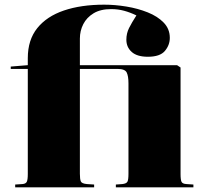

<svg xmlns="http://www.w3.org/2000/svg" viewBox="-20 -802 867 822"><path d="M45 0V-12L76 -14Q90 -15 94.5 -23.5Q99 -32 99 -57V-507H26V-517L99 -523V-553Q99 -631 139.5 -681.5Q180 -732 253.5 -757Q327 -782 426 -782Q472 -782 521 -774Q570 -766 612.5 -749Q655 -732 681 -705Q707 -678 707 -640Q707 -609 686 -584Q665 -559 613 -559Q567 -559 544 -579.5Q521 -600 521 -632Q521 -659 532.5 -682Q544 -705 564 -736Q537 -749 511 -756Q485 -763 456 -763Q410 -763 380.5 -745Q351 -727 336.5 -698.5Q322 -670 322 -637V-523H738L753 -513V-57Q753 -31 757.5 -23Q762 -15 778 -14L808 -12V0H476V-12L504 -14Q521 -16 525.5 -24Q530 -32 530 -58V-445Q530 -476 522.5 -491.5Q515 -507 483 -507H322V-58Q322 -35 326 -25.5Q330 -16 352 -14L383 -12V0Z"/></svg>

Font: Literata 72pt Black
Style: Regular
Weight: 900
Designer: Latin by Veronika Burian and Jose Scaglione. Greek by Irene Vlachou. Cyrillic by Vera Evstafieva.
Foundry: TypeTogether
Version: Version 3.002